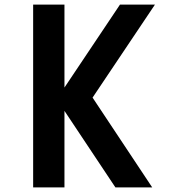

<svg xmlns="http://www.w3.org/2000/svg" viewBox="-20 -820 740 840"><path d="M125 -800V0H262V-335L485 0H646L385 -393L658 -800H505L262 -437V-800Z"/></svg>

Font: Martian Mono Std Md
Style: Regular
Weight: 500
Monospace: yes
Designer: Roman Shamin
Foundry: Evil Martians
Version: Version 1.000